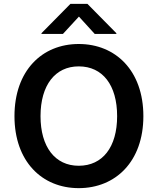

<svg xmlns="http://www.w3.org/2000/svg" viewBox="-20 -965 817 995"><path d="M388 10C579 10 723 -128 723 -363C723 -599 579 -737 388 -737C197 -737 55 -598 55 -363C55 -129 197 10 388 10ZM190 -363C190 -524 266 -621 388 -621C512 -621 587 -524 587 -363C587 -203 512 -106 388 -106C265 -106 190 -204 190 -363ZM195 -789H306L389 -879L471 -789H583V-793L433 -945H345L195 -793Z"/></svg>

Font: Wafeq Semi Bold
Style: Regular
Weight: 600
Designer: Rasmus Andersson & Azza Alameddine
Foundry: Google & TypeTogether
Version: Version 3.000;January 28, 2025;FontCreator 15.0.0.3014 64-bi